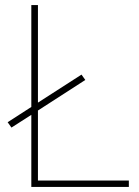

<svg xmlns="http://www.w3.org/2000/svg" viewBox="-20 -734 546 754"><path d="M103 0H486V-25H129V-300L315 -420L300 -441L129 -331V-714H103V-314L10 -254L25 -233L103 -283Z"/></svg>

Font: Noto Sans Arabic Thin
Style: Regular
Weight: 100
Designer: Monotype Design Team, Nadine Chahine, Nizar Qandah and Khaled Hosny
Foundry: Monotype Imaging Inc.
Version: Version 2.012